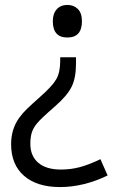

<svg xmlns="http://www.w3.org/2000/svg" viewBox="-20 -566 469 778"><path d="M253 -546Q226 -546 210 -528.5Q194 -511 194 -480Q194 -414 253 -414Q312 -414 312 -480Q312 -513 295.5 -529.5Q279 -546 253 -546ZM224 -319Q224 -273 208 -245Q192 -217 143 -174Q107 -142 89.5 -125Q72 -108 58 -89Q25 -43 25 18Q25 101 77.5 146.5Q130 192 223 192Q319 192 416 145L387 79Q339 102 302.5 111.5Q266 121 227 121Q167 121 135 93.5Q103 66 103 17Q103 -11 109 -29.5Q115 -48 130 -66Q143 -83 204 -136Q252 -178 270 -214Q288 -250 288 -309V-334H224Z"/></svg>

Font: OpenSansMMV
Style: Regular
Weight: 400
Designer: Steve Matteson
Foundry: Ascender Corporation
Version: Version 4.000